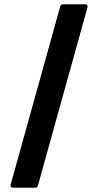

<svg xmlns="http://www.w3.org/2000/svg" viewBox="-20 -770 460 900"><path d="M41 110Q27 110 30 95L262 -739Q265 -750 276 -750H379Q393 -750 390 -735L158 99Q155 110 144 110Z"/></svg>

Font: LINE Seed Sans
Style: Bold
Weight: 700
Designer: LINE VX Design & Dalton Maag Ltd & Sandoll Inc
Foundry: Dalton Maag Ltd
Version: Version 1.003